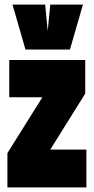

<svg xmlns="http://www.w3.org/2000/svg" viewBox="-20 -809 406 829"><path d="M12 0V-148L163 -389H20V-550H348V-405L197 -163H353V0ZM338 -789 282 -595H90L34 -789H175L186 -675L197 -789Z"/></svg>

Font: Georama ExtraCondensed Black
Style: Regular
Weight: 900
Width: 2
Designer: Jean-Baptiste Levee
Foundry: Production Type
Version: Version 1.000